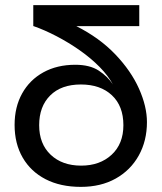

<svg xmlns="http://www.w3.org/2000/svg" viewBox="-20 -719 634 750"><path d="M296 11Q216 11 158 -19Q100 -49 68.5 -103.5Q37 -158 37 -231Q37 -301 66.5 -354Q96 -407 149.5 -436.5Q203 -466 274 -466Q331 -466 366 -443Q401 -420 421 -389Q403 -423 369 -457.5Q335 -492 291.5 -522.5Q248 -553 201 -577.5Q154 -602 111 -617H110V-699H524V-617H278Q369 -571 430.5 -506.5Q492 -442 523 -372.5Q554 -303 554 -242Q554 -169 522 -111.5Q490 -54 432 -21.5Q374 11 296 11ZM297 -72Q370 -72 416 -114.5Q462 -157 462 -230Q462 -305 417 -347Q372 -389 296 -389Q219 -389 176 -346Q133 -303 133 -230Q133 -157 178 -114.5Q223 -72 297 -72Z"/></svg>

Font: Syne Medium
Style: Regular
Weight: 500
Designer: Lucas Descroix
Foundry: Bonjour Monde
Version: Version 2.200; ttfautohint (v1.8.4)